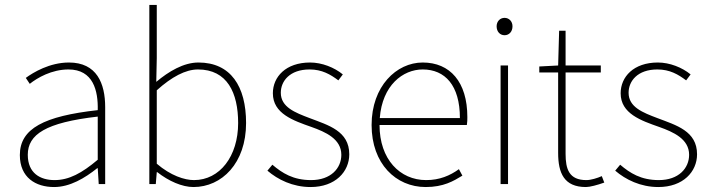

<svg xmlns="http://www.w3.org/2000/svg" viewBox="-20 -742 2866 774"><path d="M198 12C262 12 322 -24 372 -64H374L378 0H404V-310C404 -406 370 -490 258 -490C180 -490 114 -450 84 -428L100 -404C130 -428 188 -462 256 -462C356 -462 376 -376 374 -298C158 -274 60 -224 60 -117C60 -26 124 12 198 12ZM200 -16C142 -16 92 -44 92 -118C92 -200 164 -248 374 -272V-98C310 -44 258 -16 200 -16Z M760 12C874 12 972 -84 972 -246C972 -394 910 -490 780 -490C720 -490 660 -454 610 -412L612 -508V-722H582V0H608L612 -48H614C660 -12 714 12 760 12ZM762 -16C724 -16 668 -34 612 -82V-378C672 -432 728 -462 778 -462C896 -462 940 -368 940 -246C940 -112 866 -16 762 -16Z M1232 12C1332 12 1388 -50 1388 -120C1388 -214 1304 -237 1228 -266C1170 -288 1112 -310 1112 -368C1112 -415 1148 -462 1228 -462C1278 -462 1312 -442 1344 -418L1362 -442C1328 -470 1278 -490 1230 -490C1132 -490 1080 -432 1080 -366C1080 -284 1162 -256 1236 -230C1292 -210 1356 -182 1356 -118C1356 -64 1314 -16 1234 -16C1162 -16 1118 -44 1078 -78L1058 -54C1100 -18 1160 12 1232 12Z M1864 -270C1864 -412 1794 -490 1684 -490C1578 -490 1478 -394 1478 -238C1478 -82 1576 12 1696 12C1768 12 1808 -12 1844 -34L1830 -60C1794 -34 1752 -16 1698 -16C1592 -16 1510 -100 1510 -238H1862C1864 -250 1864 -260 1864 -270ZM1511 -266C1521 -398 1604 -462 1684 -462C1774 -462 1834 -398 1834 -266H1511Z M2014 -600C2032 -600 2046 -614 2046 -636C2046 -656 2032 -670 2014 -670C1996 -670 1982 -656 1982 -636C1982 -614 1996 -600 2014 -600ZM1998 0H2028V-478H1998V0Z M2342 12C2358 12 2388 4 2416 -6L2406 -32C2388 -24 2362 -16 2344 -16C2274 -16 2260 -60 2260 -122V-450H2402V-478H2260V-618H2234L2230 -478L2154 -474V-450H2230V-126C2230 -44 2254 12 2342 12Z M2634 12C2734 12 2790 -50 2790 -120C2790 -214 2706 -237 2630 -266C2572 -288 2514 -310 2514 -368C2514 -415 2550 -462 2630 -462C2680 -462 2714 -442 2746 -418L2764 -442C2730 -470 2680 -490 2632 -490C2534 -490 2482 -432 2482 -366C2482 -284 2564 -256 2638 -230C2694 -210 2758 -182 2758 -118C2758 -64 2716 -16 2636 -16C2564 -16 2520 -44 2480 -78L2460 -54C2502 -18 2562 12 2634 12Z"/></svg>

Font: Assistant ExtraLight
Style: Regular
Weight: 275
Designer: Hebrew By Ben Nathan, Latin by Paul Hunt
Version: Version 2.001;PS 002.001;hotconv 1.0.88;makeotf.lib2.5.64775